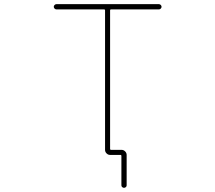

<svg xmlns="http://www.w3.org/2000/svg" viewBox="-20 -773 1040 929"><path d="M567.4 124V-18.6Q567.4 -23.4 563.5 -23.4H512.7Q502.9 -23.4 495.6 -30.8Q488.3 -38.1 488.3 -47.9V-722.7Q488.3 -727.5 483.4 -727.5H252.9Q248 -727.5 244.1 -731.4Q240.2 -735.4 240.2 -740.2Q240.2 -745.1 244.1 -749Q248 -752.9 252.9 -752.9H749Q753.9 -752.9 757.8 -749Q761.7 -745.1 761.7 -740.2Q761.7 -735.4 757.8 -731.4Q753.9 -727.5 749 -727.5H517.6Q512.7 -727.5 512.7 -722.7V-52.7Q512.7 -47.9 517.6 -47.9H568.4Q578.1 -47.9 585.4 -40.5Q592.8 -33.2 592.8 -23.4V124Q592.8 128.9 588.9 132.3Q585 135.7 580.1 135.7Q575.2 135.7 571.3 132.3Q567.4 128.9 567.4 124Z"/></svg>

Font: Rounded-L Mgen+ 2m thin
Style: Regular
Weight: 100
Designer: [Source Han Sans]
Ryoko NISHIZUKA  (kana & ideographs); Paul D. Hunt (Latin, Greek & Cyrillic); Wenlong ZHANG  (bopomofo
Version: Version 1.059.20150602